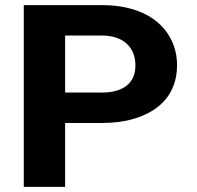

<svg xmlns="http://www.w3.org/2000/svg" viewBox="-20 -731 771 751"><path d="M234.7 -250H378.8C425 -250 466.2 -255.3 502.5 -266C600.7 -294.8 672.5 -360.3 672.5 -476C672.5 -509.3 665.9 -540.5 652.7 -569.5C612.4 -658 516.6 -711 378.8 -711H73V0H234.7ZM509.7 -475C509.7 -403.4 458.9 -369 378.8 -369H234.7V-592H378.8C460.4 -592 509.7 -547.7 509.7 -475Z"/></svg>

Font: Asimov
Style: Wid
Weight: 500
Designer: Google
Version: Version 2.000980; 2014